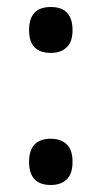

<svg xmlns="http://www.w3.org/2000/svg" viewBox="-20 -521 290 548"><path d="M63 -435Q63 -501 125 -501Q187 -501 187 -435Q187 -401 170 -385.5Q153 -370 125 -370Q63 -370 63 -435ZM63 -59Q63 -125 125 -125Q153 -125 170 -109.5Q187 -94 187 -59Q187 -24 170 -8.5Q153 7 125 7Q63 7 63 -59Z"/></svg>

Font: Noto Serif Georgian Medium Narrow
Style: Regular
Weight: 500
Width: 4
Designer: Monotype Design team
Foundry: Monotype Imaging Inc.
Version: Version 1.000